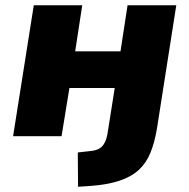

<svg xmlns="http://www.w3.org/2000/svg" viewBox="-20 -520 723 733"><path d="M278 193 277 62 322 57Q353 55 368.5 40Q384 25 390 -7L418 -184H245L215 0H30L109 -500H294L267 -324H440L467 -500H653L579 -28Q570 25 554 64Q538 103 509.5 129Q481 155 436 170Q391 185 324 190Z"/></svg>

Font: Nunito Sans 9pt Black
Style: Italic
Weight: 900
Italic angle: -9°
Version: Version 3.101;gftools[0.9.27]